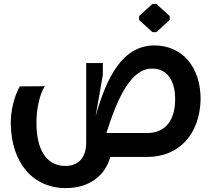

<svg xmlns="http://www.w3.org/2000/svg" viewBox="-20 -801 1074 980"><path d="M778 -637 846 -699V-719L778 -781H758L690 -719V-699L758 -637ZM768 -569C607 -569 525 -410 468 -208L505 -419V-479H420V-73C420 3 381 46 313 46C219 46 166 -34 166 -174C166 -248 183 -322 209 -361L81 -360C52 -309 34 -234 35 -169C38 30 147 159 316 159C432 159 516 99 543 0H732C894 0 1000 -116 1004 -294C1004 -461 909 -569 768 -569ZM732 -122C711 -122 677 -122 638 -122H559H523C578 -296 647 -451 756 -451C831 -451 874 -394 874 -294C874 -185 822 -122 732 -122Z"/></svg>

Font: Hejaz SemiBold
Style: Regular
Weight: 600
Designer: Bandar Raffah (Arabic) and Santiago Orozco (Latin)
Foundry: Caramella and Typemade
Version: Version 1.010;hotconv 1.0.109;makeotfexe 2.5.65596